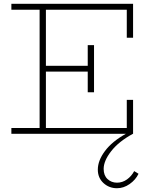

<svg xmlns="http://www.w3.org/2000/svg" viewBox="-20 -706 808 1013"><path d="M688 196.8 710.9 210.9Q695.3 243.2 663.8 265.1Q632.3 287.1 597.2 287.1Q555.7 287.1 525.9 259.8Q496.1 232.4 496.1 189Q496.1 141.1 533.9 90.6Q571.8 40 644 0H40V-30.8H189V-654.8H40V-686H682.1V-506.8H648.9V-654.8H222.2V-358.9H442.9V-467.8H476.1V-219.2H442.9V-328.1H222.2V-30.8H648.9V-179.2H682.1V0H681.2Q606.4 40.5 566.7 91.6Q526.9 142.6 526.9 185.1Q526.9 219.7 547.4 238.8Q567.9 257.8 597.2 257.8Q626 257.8 649.9 240.7Q673.8 223.6 688 196.8Z"/></svg>

Font: BioRhyme ExtraLight
Style: Regular
Weight: 275
Designer: Aoife Mooney
Foundry: Aoife Mooney Type
Version: Version 1.500;PS 001.500;hotconv 1.0.88;makeotf.lib2.5.64775